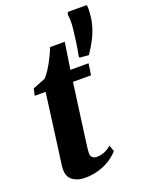

<svg xmlns="http://www.w3.org/2000/svg" viewBox="-153 -891 753 979"><g transform="rotate(-20 223.0 -401.5)"><path d="M205.5 -186.5Q203 -166.5 200.8 -150.2Q198.5 -134 197.2 -122Q196 -110 196 -101Q196 -85 205 -77.2Q214 -69.5 229 -69.5Q250 -69.5 270.2 -77.8Q290.5 -86 307.5 -101.5L319 -68Q302.5 -48 275.5 -30Q248.5 -12 213 -0.8Q177.5 10.5 134.5 10.5Q95 10.5 68.2 -9.5Q41.5 -29.5 43.5 -73Q43.5 -77 44.2 -84.2Q45 -91.5 46.8 -104.5Q48.5 -117.5 51.2 -137.8Q54 -158 58 -187.5L95.5 -470.5H36.5L44.5 -507.5L112.5 -534.5Q127 -548 142.5 -572.8Q158 -597.5 172 -625.5Q186 -653.5 195 -677H274.5L252.5 -532.5H351L342 -470.5H244ZM367 -571 318 -575 316 -583Q323 -617.5 327.8 -651.8Q332.5 -686 337 -724Q340 -749.5 339.2 -768.8Q338.5 -788 336.5 -801L341 -814.5H443.5Q445.5 -805.5 445.8 -795.5Q446 -785.5 444 -763.5Q441.5 -728.5 430.8 -695.2Q420 -662 403.5 -631Q387 -600 367 -571Z"/></g></svg>

Font: Merriweather 72pt ExtraBold
Style: Italic
Weight: 800
Italic angle: -7.8°
Version: Version 2.101